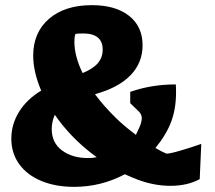

<svg xmlns="http://www.w3.org/2000/svg" viewBox="-20 -710 837 746"><path d="M762 -151 756 -14Q708 12 642 12Q579 12 515 -12Q489 -22 465 -33Q373 16 268 16Q196 16 140.5 -7Q85 -30 54.5 -72.5Q24 -115 24 -171Q24 -227 54 -275.5Q84 -324 140 -358Q109 -431 109 -494Q109 -584 170.5 -637Q232 -690 337 -690Q429 -690 481.5 -648.5Q534 -607 534 -534Q534 -466 487 -417.5Q440 -369 349 -344Q383 -298 431 -251Q458 -224 508 -186L516 -203Q531 -233 531 -251Q531 -268 514 -282L486 -309V-353Q568 -382 663 -382Q664 -375 664 -351Q664 -288 645.5 -238Q627 -188 584 -135Q607 -121 627 -113Q641 -113 683.5 -125.5Q726 -138 762 -151ZM269 -548Q269 -492 301 -426Q342 -443 360.5 -465Q379 -487 379 -517Q379 -580 303 -580Q281 -580 273 -578Q269 -567 269 -548ZM320 -96Q340 -96 356 -99Q302 -138 259 -183Q222 -222 193 -264Q181 -237 181 -209Q181 -155 221 -125.5Q261 -96 320 -96Z"/></svg>

Font: Suez One
Style: Regular
Weight: 400
Version: Version 1.000